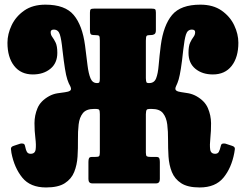

<svg xmlns="http://www.w3.org/2000/svg" viewBox="-20 -787 1054 824"><path d="M985.5 -131Q973.5 -66.5 939 -24.5Q904.5 17.5 837 17.5Q785.5 17.5 757.5 -0.8Q729.5 -19 717.5 -49Q705.5 -79 703.2 -115Q701 -151 701.2 -187Q701.5 -223 697.8 -253Q694 -283 679.5 -301.2Q665 -319.5 631.5 -319.5H622Q612 -319.5 609.2 -315.2Q606.5 -311 606 -297V-132Q606 -119 610.2 -116.2Q614.5 -113.5 627.5 -113.5H650.5Q661 -113.5 663.5 -108Q666 -102.5 666 -92V-18.5Q666 0 650 0H376Q359.5 0 359.5 -18.5V-92Q359.5 -102.5 362 -108Q364.5 -113.5 375 -113.5H387.5Q400.5 -113.5 404.5 -116.2Q408.5 -119 408.5 -132V-297Q408.5 -311 405.8 -315.2Q403 -319.5 393 -319.5H383Q350 -319.5 335.5 -301.2Q321 -283 317.5 -253Q314 -223 314.5 -187Q315 -151 312.8 -115Q310.5 -79 298.5 -49Q286.5 -19 258.2 -0.8Q230 17.5 177.5 17.5Q110 17.5 75.8 -24.5Q41.5 -66.5 29 -131Q28 -137.5 27 -147.5Q26 -157.5 40 -161.5L67 -170.5Q73.5 -172 79.5 -170.5Q85.5 -169 87 -162Q91 -142.5 95.8 -134.8Q100.5 -127 111.5 -127Q130.5 -127 133 -145.8Q135.5 -164.5 131.8 -194.5Q128 -224.5 128 -258.2Q128 -292 141 -323Q154 -354 191 -374.5Q207.5 -383.5 225.8 -386.5Q244 -389.5 259 -391.2Q274 -393 281 -398Q288 -403 282 -416Q274.5 -429 269 -445.8Q263.5 -462.5 258.8 -492Q254 -521.5 248 -573.5Q243.5 -618.5 236.8 -639.2Q230 -660 211 -660Q197.5 -660 197.5 -649Q197.5 -637.5 204.5 -628.2Q211.5 -619 218.8 -604Q226 -589 226 -560Q226 -516 196.2 -491.8Q166.5 -467.5 121 -467.5Q69.5 -467.5 40.8 -504.2Q12 -541 12 -603.5Q12 -641 30 -678.8Q48 -716.5 84.2 -741.8Q120.5 -767 175 -767Q259 -767 296.2 -722.8Q333.5 -678.5 345 -592Q351 -544 355.5 -507.5Q360 -471 368.5 -450.8Q377 -430.5 396 -430.5H398Q404.5 -430.5 406.5 -434.2Q408.5 -438 408.5 -451.5V-613Q408.5 -630 405.2 -633.2Q402 -636.5 385 -636.5H382.5Q373 -636.5 369.5 -640.5Q366 -644.5 366 -657.5V-733Q366 -744.5 369.5 -747.2Q373 -750 384 -750H631Q642 -750 645.5 -747.2Q649 -744.5 649 -733V-657.5Q649 -644.5 643 -640.5Q637 -636.5 628 -636.5H624.5Q613 -636.5 609.5 -633.2Q606 -630 606 -612.5V-451.5Q606.5 -438 608.5 -434.2Q610.5 -430.5 617 -430.5H620.5Q642 -430.5 650 -450.8Q658 -471 661 -507.5Q664 -544 670 -592Q681.5 -678.5 718.5 -722.8Q755.5 -767 840 -767Q894.5 -767 930.8 -741.8Q967 -716.5 985 -678.8Q1003 -641 1003 -603.5Q1003 -541 974.2 -504.2Q945.5 -467.5 893.5 -467.5Q848 -467.5 818.5 -491.8Q789 -516 789 -560Q789 -589 796 -604Q803 -619 810.2 -628.2Q817.5 -637.5 817.5 -649Q817.5 -660 803.5 -660Q785 -660 778.2 -639.2Q771.5 -618.5 766.5 -573.5Q761 -521.5 756.2 -492Q751.5 -462.5 746.8 -446.2Q742 -430 735.5 -417Q729.5 -404 736 -398.8Q742.5 -393.5 756.5 -391.8Q770.5 -390 788.2 -386.8Q806 -383.5 822.5 -374.5Q859 -354 872.2 -323Q885.5 -292 885.8 -258.2Q886 -224.5 882.8 -194.5Q879.5 -164.5 882 -145.8Q884.5 -127 903.5 -127Q914 -127 918.8 -134.8Q923.5 -142.5 928 -162Q929.5 -169 935.2 -170.5Q941 -172 947.5 -170.5L975 -161.5Q989 -157.5 988 -147.5Q987 -137.5 985.5 -131Z"/></svg>

Font: Besley* Condensed Heavy
Style: Regular
Weight: 800
Width: 3
Designer: Owen Earl
Foundry: indestructible type*
Version: Version 3.000; ttfautohint (v1.8.3)